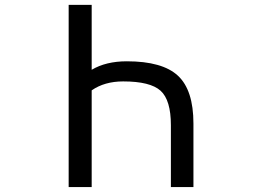

<svg xmlns="http://www.w3.org/2000/svg" viewBox="-20 -752 1040 774"><path d="M668.9 -247.1Q668.9 -348.6 627.4 -386.2Q585.9 -423.8 476.6 -423.8Q401.4 -423.8 349.6 -387.7V2H256.8V-732.4H349.6V-470.7Q407.2 -504.9 491.2 -504.9Q634.8 -504.9 697.3 -446.8Q759.8 -388.7 759.8 -253.9V2H668.9Z"/></svg>

Font: Gen Shin Gothic Monospace Regular
Style: Regular
Weight: 400
Designer: [Source Han Sans]
Ryoko NISHIZUKA  (kana & ideographs); Paul D. Hunt (Latin, Greek & Cyrillic); Wenlong ZHANG  (bopomofo
Version: Version 1.002.20150607